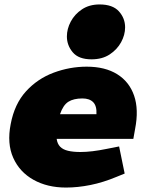

<svg xmlns="http://www.w3.org/2000/svg" viewBox="-20 -835 645 864"><path d="M277 9Q193 9 130.5 -26Q68 -61 39.5 -125Q11 -189 28 -276Q45 -367 97 -424Q149 -481 221.5 -508Q294 -535 370 -535Q453 -535 507.5 -501Q562 -467 583.5 -404.5Q605 -342 588 -255L580 -210H235Q238 -188 250.5 -175Q263 -162 286 -156.5Q309 -151 342 -151Q367 -151 396.5 -154.5Q426 -158 460 -165L516 -176L541 -54L504 -39Q444 -14 387 -2.5Q330 9 277 9ZM250 -321H414Q416 -358 399.5 -375Q383 -392 351 -392Q311 -392 287.5 -377Q264 -362 250 -321ZM392 -568Q334 -568 307.5 -599.5Q281 -631 281 -671Q281 -705 298.5 -738Q316 -771 349 -793Q382 -815 428 -815Q487 -815 515 -784Q543 -753 543 -712Q543 -678 525 -645Q507 -612 473.5 -590Q440 -568 392 -568Z"/></svg>

Font: REM Black
Style: Italic
Weight: 900
Italic angle: -11°
Designer: Octavio Pardo
Foundry: Ashler Design
Version: Version 1.005;gftools[0.9.28]